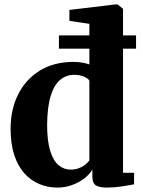

<svg xmlns="http://www.w3.org/2000/svg" viewBox="-20 -839 648 870"><path d="M240 11Q197 11 158.8 -4.8Q120.5 -20.5 91 -53Q61.5 -85.5 44.8 -136Q28 -186.5 28 -256Q28 -342.5 62 -410.8Q96 -479 160 -518.8Q224 -558.5 314 -558.5Q334.5 -558.5 353 -555.2Q371.5 -552 385 -547V-731L294.5 -744.5V-794L502.5 -819H512.5L537.5 -799V-56H587.5V-4Q567 0.5 531.8 5.8Q496.5 11 463.5 11Q433 11 415.8 1.8Q398.5 -7.5 398.5 -40.5V-70Q384.5 -47.5 360.2 -29.2Q336 -11 305 0Q274 11 240 11ZM299.5 -70.5Q320.5 -70.5 337.2 -76.8Q354 -83 366 -92.8Q378 -102.5 385 -112V-473.5Q378 -485 358.8 -492.5Q339.5 -500 316.5 -500Q280.5 -500 253 -477.5Q225.5 -455 210 -405.5Q194.5 -356 193.5 -274.5Q193.5 -200.5 207.5 -155.5Q221.5 -110.5 245.5 -90.5Q269.5 -70.5 299.5 -70.5ZM247 -678.5H596.5V-618.5H247Z"/></svg>

Font: Merriweather 48pt ExtraBold
Style: Regular
Weight: 800
Version: Version 2.100